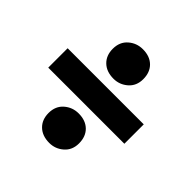

<svg xmlns="http://www.w3.org/2000/svg" viewBox="-155 -767 833 833"><g transform="rotate(45 261.5 -350.5)"><path d="M495 -410V-291H28V-410ZM168 -153Q168 -195 196 -219.5Q224 -244 262 -244Q305 -244 330 -219.5Q355 -195 355 -153Q355 -112 327 -87.5Q299 -63 262 -63Q219 -63 193.5 -87.5Q168 -112 168 -153ZM168 -547Q168 -589 196 -613.5Q224 -638 262 -638Q305 -638 330 -613.5Q355 -589 355 -547Q355 -506 327 -481.5Q299 -457 262 -457Q219 -457 193.5 -481.5Q168 -506 168 -547Z"/></g></svg>

Font: Bitter Thin ExtraBold
Style: Regular
Weight: 800
Version: Version 3.020